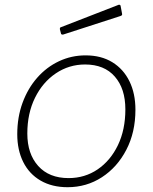

<svg xmlns="http://www.w3.org/2000/svg" viewBox="-20 -771 638 801"><path d="M262 10Q197 10 149.5 -17.5Q102 -45 77 -95Q52 -145 52 -211Q52 -282 74 -342Q96 -402 135 -446.5Q174 -491 226 -515.5Q278 -540 337 -540Q402 -540 448.5 -511.5Q495 -483 520 -432Q545 -381 545 -313Q545 -219 507 -146Q469 -73 405 -31.5Q341 10 262 10ZM266 -28Q334 -28 387.5 -64.5Q441 -101 472 -165.5Q503 -230 503 -315Q503 -401 459 -451.5Q415 -502 335 -502Q268 -502 213 -465Q158 -428 126 -363Q94 -298 94 -214Q94 -129 139.5 -78.5Q185 -28 266 -28ZM483 -747 489 -715Q490 -711 489 -708.5Q488 -706 482 -704L244 -627Q240 -626 237 -627.5Q234 -629 234 -633L230 -648Q229 -656 233 -657L475 -751Q477 -752 480 -750.5Q483 -749 483 -747Z"/></svg>

Font: Libre Franklin Thin Thin
Style: Italic
Weight: 250
Italic angle: -8°
Version: Version 3.000